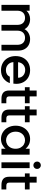

<svg xmlns="http://www.w3.org/2000/svg" viewBox="1448 -2258 819 3754"><g transform="rotate(90 1857.0 -380.5)"><path d="M742 -560Q807 -560 858.5 -533Q910 -506 939.5 -453Q969 -400 969 -325V0H856V-308Q856 -382 819 -421.5Q782 -461 718 -461Q654 -461 616.5 -421.5Q579 -382 579 -308V0H466V-308Q466 -382 429 -421.5Q392 -461 328 -461Q264 -461 226.5 -421.5Q189 -382 189 -308V0H75V-551H189V-488Q217 -522 260 -541Q303 -560 352 -560Q418 -560 470 -532Q522 -504 550 -451Q575 -501 628 -530.5Q681 -560 742 -560Z M1619 -289Q1619 -258 1615 -233H1194Q1199 -167 1243 -127Q1287 -87 1351 -87Q1443 -87 1481 -164H1604Q1579 -88 1513.5 -39.5Q1448 9 1351 9Q1272 9 1209.5 -26.5Q1147 -62 1111.5 -126.5Q1076 -191 1076 -276Q1076 -361 1110.5 -425.5Q1145 -490 1207.5 -525Q1270 -560 1351 -560Q1429 -560 1490 -526Q1551 -492 1585 -430.5Q1619 -369 1619 -289ZM1500 -325Q1499 -388 1455 -426Q1411 -464 1346 -464Q1287 -464 1245 -426.5Q1203 -389 1195 -325Z M1864 -458V-153Q1864 -122 1878.5 -108.5Q1893 -95 1928 -95H1998V0H1908Q1831 0 1790 -36Q1749 -72 1749 -153V-458H1684V-551H1749V-688H1864V-551H1998V-458Z M2236 -458V-153Q2236 -122 2250.5 -108.5Q2265 -95 2300 -95H2370V0H2280Q2203 0 2162 -36Q2121 -72 2121 -153V-458H2056V-551H2121V-688H2236V-551H2370V-458Z M2437 -278Q2437 -361 2471.5 -425Q2506 -489 2565.5 -524.5Q2625 -560 2697 -560Q2762 -560 2810.5 -534.5Q2859 -509 2888 -471V-551H3003V0H2888V-82Q2859 -43 2809 -17Q2759 9 2695 9Q2624 9 2565 -27.5Q2506 -64 2471.5 -129.5Q2437 -195 2437 -278ZM2888 -276Q2888 -333 2864.5 -375Q2841 -417 2803 -439Q2765 -461 2721 -461Q2677 -461 2639 -439.5Q2601 -418 2577.5 -376.5Q2554 -335 2554 -278Q2554 -221 2577.5 -178Q2601 -135 2639.5 -112.5Q2678 -90 2721 -90Q2765 -90 2803 -112Q2841 -134 2864.5 -176.5Q2888 -219 2888 -276Z M3211 -624Q3180 -624 3159 -645Q3138 -666 3138 -697Q3138 -728 3159 -749Q3180 -770 3211 -770Q3241 -770 3262 -749Q3283 -728 3283 -697Q3283 -666 3262 -645Q3241 -624 3211 -624ZM3267 -551V0H3153V-551Z M3550 -458V-153Q3550 -122 3564.5 -108.5Q3579 -95 3614 -95H3684V0H3594Q3517 0 3476 -36Q3435 -72 3435 -153V-458H3370V-551H3435V-688H3550V-551H3684V-458Z"/></g></svg>

Font: Fz Poppins Med
Style: Regular
Weight: 500
Designer: Ninad Kale (Devanagari), Jonny Pinhorn (Latin)
Foundry: Indian Type Foundry
Version: Vit hóa bi Vntype.Com & FontZin.Com